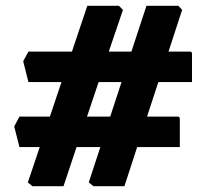

<svg xmlns="http://www.w3.org/2000/svg" viewBox="-20 -690 715 662"><path d="M92 -48 76 -61 117 -183H47L29 -254L47 -288H152L192 -407H78L60 -479L78 -512H228L281 -670H390L404 -656L355 -512H433L485 -670H595L608 -656L561 -512H636Q642 -512 642 -504V-407H526L487 -288H594Q600 -288 600 -279V-183H453L409 -48H302L286 -61L326 -183H244L199 -48ZM280 -288H360L399 -407H320Z"/></svg>

Font: Kreon Light
Style: Bold
Weight: 700
Version: Version 2.002